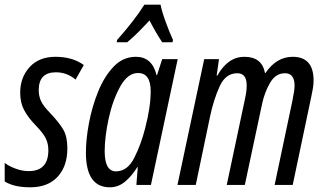

<svg xmlns="http://www.w3.org/2000/svg" viewBox="-31 -788 1380 818"><path d="M256 -156Q256 -206 238.5 -236Q221 -266 183 -306Q154 -336 144 -357Q134 -378 134 -404Q134 -480 207 -480Q254 -480 291 -449L326 -511Q278 -546 205 -546Q135 -546 95 -502Q55 -458 55 -393Q55 -351 71.5 -319.5Q88 -288 120 -255Q153 -221 164 -198.5Q175 -176 175 -148Q175 -59 91 -59Q64 -59 35.5 -69.5Q7 -80 -11 -94V-15Q28 10 98 10Q173 10 214.5 -35Q256 -80 256 -156Z M511 -608Q532 -625 556 -649Q580 -673 606 -701Q632 -650 660 -608H704L706 -618Q693 -645 675.5 -693Q658 -741 653 -768H584Q562 -733 532 -694.5Q502 -656 468 -618L466 -608ZM415 -144Q415 -205 432 -283Q449 -361 481 -419Q513 -477 557 -477Q611 -477 611 -399Q611 -332 587 -240Q570 -173 541 -115.5Q512 -58 463 -58Q415 -58 415 -144ZM554 -76H556L550 0H612L726 -536H660L638 -468H636Q617 -546 548 -546Q493 -546 453 -504Q413 -462 387 -397.5Q361 -333 348 -263.5Q335 -194 335 -138Q335 10 437 10Q472 10 500.5 -13Q529 -36 554 -76Z M803 0 864 -292Q879 -363 904.5 -419.5Q930 -476 980 -476Q1020 -476 1020 -424Q1020 -399 1013 -368L935 0H1012L1086 -347Q1096 -394 1119.5 -435Q1143 -476 1183 -476Q1224 -476 1224 -423Q1224 -403 1215 -360L1139 0H1216L1295 -375Q1299 -393 1302 -411Q1305 -429 1305 -445Q1305 -546 1216 -546Q1147 -546 1100 -477H1098Q1085 -546 1010 -546Q940 -546 895 -466H892L902 -536H839L725 0Z"/></svg>

Font: Noto Sans Display Condensed
Style: Italic
Weight: 400
Width: 3
Designer: Monotype Design team
Foundry: Monotype Imaging Inc.
Version: 1.000